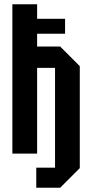

<svg xmlns="http://www.w3.org/2000/svg" viewBox="-20 -720 432 900"><path d="M38 0V-700H154V-632H285V-562H154V-502H262L354 -410V68L262 160H150V66H238V-402H154V0Z"/></svg>

Font: Tektur Condensed Medium
Style: Regular
Weight: 500
Width: 3
Designer: Adam Jagosz
Foundry: Adam Jagosz
Version: Version 1.005;gftools[0.9.30]